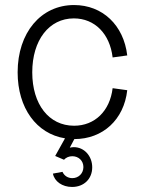

<svg xmlns="http://www.w3.org/2000/svg" viewBox="-20 -536 575 762"><path d="M266 206C313 206 346 174 346 128C346 83 314 48 273 48C268 48 262 49 257 50L275 16C388 16 472 -61 485 -178L427 -186C416 -95 356 -37 274 -37C174 -37 108 -122 108 -249C108 -377 175 -463 273 -463C356 -463 416 -402 427 -308L485 -316C471 -436 387 -516 274 -516C142 -516 50 -406 50 -249C50 -107 125 -5 238 13L199 83L234 98C242 89 254 84 267 84C292 84 311 102 311 127C311 152 292 171 267 171C250 171 235 162 228 146L190 153C196 184 227 206 266 206Z"/></svg>

Font: Uncut Sans Light
Style: Regular
Weight: 300
Designer: Kasper Nordkvist
Foundry: UNCUT.wtf
Version: Version 1.304;Glyphs 3.2 (3246)